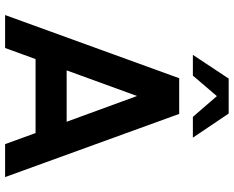

<svg xmlns="http://www.w3.org/2000/svg" viewBox="-104 -836 939 772"><g transform="rotate(90 366.0 -449.5)"><path d="M294 -700H437.5L691.5 0H559L514.5 -122.5H217L172.5 0H40ZM262.5 -247.5H469L365.5 -530.5ZM436 -899 533 -755H449.5L366 -851.5L283.5 -755H200L295.5 -899Z"/></g></svg>

Font: Urbanist
Style: Bold
Weight: 700
Designer: Corey Hu
Foundry: Corey Hu
Version: Version 1.330; ttfautohint (v1.8.4.7-5d5b)